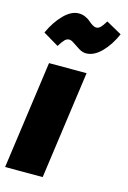

<svg xmlns="http://www.w3.org/2000/svg" viewBox="-134 -860 613 918"><g transform="rotate(15 172.5 -400.5)"><path d="M220.2 -625Q203.1 -625 185.3 -635.7Q167.5 -646.5 152.3 -657.2Q137.2 -668 127 -668Q114.3 -668 104.5 -657.7Q94.7 -647.5 80.1 -624L2.9 -669.9Q28.8 -726.6 65.4 -763.7Q102.1 -800.8 139.2 -800.8Q156.2 -800.8 171.6 -793.9Q187 -787.1 196 -778.8Q205.1 -770.5 215.8 -763.7Q226.6 -756.8 235.8 -756.8Q246.6 -756.8 256.6 -766.6Q266.6 -776.4 279.8 -798.8L356.9 -755.9Q332.5 -699.2 295.7 -662.1Q258.8 -625 220.2 -625ZM248 -534.2 173.8 0H-12.2L62 -534.2Z"/></g></svg>

Font: Fira Sans Compressed Heavy
Style: Italic
Weight: 900
Width: 3
Italic angle: -8°
Designer: Carrois Corporate & Edenspiekermann AG
Foundry: Carrois Corporate GbR & Edenspiekermann AG
Version: Version 4.203;PS 004.203;hotconv 1.0.88;makeotf.lib2.5.64775